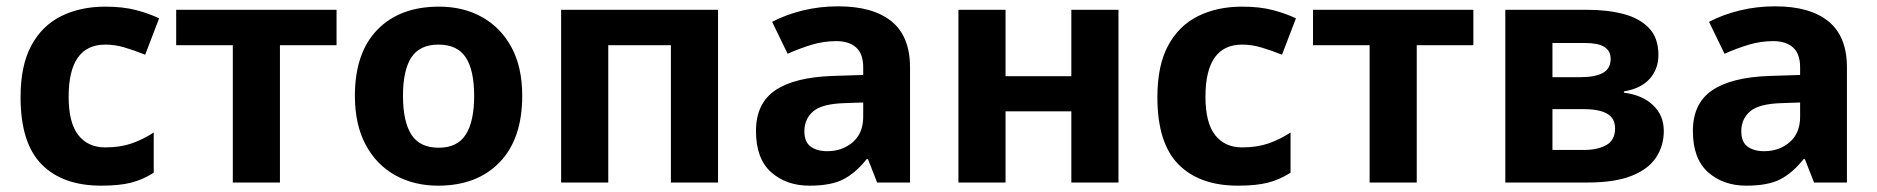

<svg xmlns="http://www.w3.org/2000/svg" viewBox="-20 -577 5934 607"><path d="M300 10Q178 10 111.5 -57.5Q45 -125 45 -270Q45 -370 79 -433Q113 -496 173.5 -526Q234 -556 313 -556Q369 -556 410.5 -545Q452 -534 483 -519L439 -404Q404 -418 373.5 -427Q343 -436 313 -436Q197 -436 197 -271Q197 -189 227.5 -150Q258 -111 313 -111Q360 -111 396 -123.5Q432 -136 466 -158V-31Q432 -9 394.5 0.5Q357 10 300 10Z M1044 -434H865V0H716V-434H537V-546H1044Z M1631 -274Q1631 -138 1559.5 -64Q1488 10 1365 10Q1289 10 1229.5 -23Q1170 -56 1136 -119.5Q1102 -183 1102 -274Q1102 -410 1173 -483Q1244 -556 1368 -556Q1445 -556 1504 -523Q1563 -490 1597 -427.5Q1631 -365 1631 -274ZM1254 -274Q1254 -193 1280.5 -151.5Q1307 -110 1367 -110Q1426 -110 1452.5 -151.5Q1479 -193 1479 -274Q1479 -355 1452.5 -395.5Q1426 -436 1366 -436Q1307 -436 1280.5 -395.5Q1254 -355 1254 -274Z M2250 -546V0H2101V-434H1903V0H1754V-546Z M2630 -557Q2740 -557 2798.5 -509.5Q2857 -462 2857 -364V0H2753L2724 -74H2720Q2685 -30 2646 -10Q2607 10 2539 10Q2466 10 2418 -32.5Q2370 -75 2370 -163Q2370 -250 2431 -291.5Q2492 -333 2614 -337L2709 -340V-364Q2709 -407 2686.5 -427Q2664 -447 2624 -447Q2584 -447 2546 -435.5Q2508 -424 2470 -407L2421 -508Q2465 -531 2518.5 -544Q2572 -557 2630 -557ZM2709 -253 2651 -251Q2579 -249 2551 -225Q2523 -201 2523 -162Q2523 -128 2543 -113.5Q2563 -99 2595 -99Q2643 -99 2676 -127.5Q2709 -156 2709 -208Z M3159 -546V-336H3367V-546H3516V0H3367V-225H3159V0H3010V-546Z M3894 10Q3772 10 3705.5 -57.5Q3639 -125 3639 -270Q3639 -370 3673 -433Q3707 -496 3767.5 -526Q3828 -556 3907 -556Q3963 -556 4004.5 -545Q4046 -534 4077 -519L4033 -404Q3998 -418 3967.5 -427Q3937 -436 3907 -436Q3791 -436 3791 -271Q3791 -189 3821.5 -150Q3852 -111 3907 -111Q3954 -111 3990 -123.5Q4026 -136 4060 -158V-31Q4026 -9 3988.5 0.5Q3951 10 3894 10Z M4638 -434H4459V0H4310V-434H4131V-546H4638Z M5223 -403Q5223 -359 5195.5 -328Q5168 -297 5114 -288V-284Q5171 -277 5205.5 -245Q5240 -213 5240 -163Q5240 -116 5215.5 -79Q5191 -42 5138 -21Q5085 0 4999 0H4739V-546H4999Q5063 -546 5113.5 -532.5Q5164 -519 5193.5 -488Q5223 -457 5223 -403ZM5072 -391Q5072 -441 4993 -441H4888V-333H4976Q5023 -333 5047.5 -346.5Q5072 -360 5072 -391ZM5086 -171Q5086 -203 5061 -217.5Q5036 -232 4986 -232H4888V-103H4989Q5031 -103 5058.5 -118.5Q5086 -134 5086 -171Z M5592 -557Q5702 -557 5760.5 -509.5Q5819 -462 5819 -364V0H5715L5686 -74H5682Q5647 -30 5608 -10Q5569 10 5501 10Q5428 10 5380 -32.5Q5332 -75 5332 -163Q5332 -250 5393 -291.5Q5454 -333 5576 -337L5671 -340V-364Q5671 -407 5648.5 -427Q5626 -447 5586 -447Q5546 -447 5508 -435.5Q5470 -424 5432 -407L5383 -508Q5427 -531 5480.5 -544Q5534 -557 5592 -557ZM5671 -253 5613 -251Q5541 -249 5513 -225Q5485 -201 5485 -162Q5485 -128 5505 -113.5Q5525 -99 5557 -99Q5605 -99 5638 -127.5Q5671 -156 5671 -208Z"/></svg>

Font: Noto IKEA Latin
Style: Bold
Weight: 700
Designer: Monotype Design Team
Foundry: Monotype Imaging Inc.
Version: Version 1.0